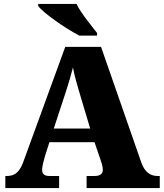

<svg xmlns="http://www.w3.org/2000/svg" viewBox="-20 -951 828 971"><path d="M381 -771H471V-784C442 -822 388 -886 367 -931H173V-921C198 -886 311 -807 381 -771ZM7 0H279V-61H230C202 -61 193 -73 193 -93C193 -112 203 -144 207 -160L230 -232H458L489 -141C492 -133 500 -111 500 -92C500 -67 479 -61 458 -61H418V0H788V-61H777C740 -61 712 -81 695 -128L491 -714H310L97 -130C76 -73 48 -61 14 -61H7ZM252 -301 315 -493C326 -527 338 -567 349 -610C357 -566 369 -527 379 -492L436 -301Z"/></svg>

Font: Noto Serif Lao Black
Style: Regular
Weight: 900
Designer: Monotype Design Team
Foundry: Monotype Imaging Inc.
Version: Version 2.003